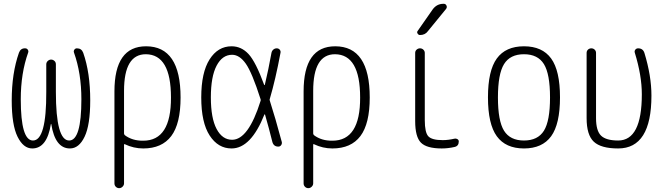

<svg xmlns="http://www.w3.org/2000/svg" viewBox="-20 -775 3540 1015"><path d="M150.4 9.8Q103.5 9.8 72.8 -52.2Q42 -114.3 42 -244.1Q42 -387.7 80.1 -496.1Q88.9 -520.5 113.3 -519.5Q122.1 -519.5 127 -512.2Q131.8 -504.9 128.9 -497.1Q89.8 -387.7 89.8 -250Q89.8 -32.2 154.3 -32.2Q225.6 -32.2 224.6 -289.1V-434.6Q224.6 -445.3 232.4 -452.6Q240.2 -460 250 -460Q259.8 -460 267.6 -453.1Q275.4 -446.3 275.4 -434.6V-289.1Q275.4 -32.2 345.7 -32.2Q410.2 -32.2 410.2 -250Q410.2 -387.7 371.1 -497.1Q368.2 -504.9 373 -512.2Q377.9 -519.5 386.7 -519.5Q411.1 -519.5 419.9 -496.1Q457 -390.6 457 -244.1Q457 -114.3 427.2 -52.2Q397.5 9.8 349.6 9.8Q271.5 9.8 251 -119.1Q251 -120.1 250 -120.1Q249 -120.1 249 -119.1Q228.5 9.8 150.4 9.8Z M635.7 -294.9V-69.3Q635.7 -65.4 639.6 -60.5Q679.7 -30.3 737.3 -31.2Q884.8 -31.2 883.8 -259.8Q883.8 -487.3 751 -488.3Q635.7 -488.3 635.7 -294.9ZM585 194.3V-292Q585 -530.3 752 -530.3Q934.6 -530.3 934.6 -259.8Q934.6 -121.1 885.3 -55.7Q835.9 9.8 737.3 9.8Q686.5 9.8 639.6 -12.7Q635.7 -14.6 635.7 -9.8V194.3Q635.7 204.1 627.9 211.9Q620.1 219.7 609.9 219.7Q599.6 219.7 592.3 212.4Q585 205.1 585 194.3Z M1207 -485.4Q1155.3 -485.4 1125 -427.7Q1094.7 -370.1 1094.7 -260.3Q1094.7 -150.4 1125 -93.3Q1155.3 -36.1 1207 -36.1Q1293 -36.1 1357.4 -241.2Q1359.4 -246.1 1357.4 -251Q1312.5 -391.6 1279.3 -438.5Q1246.1 -485.4 1207 -485.4ZM1204.1 9.8Q1132.8 9.8 1088.4 -58.6Q1043.9 -127 1043.9 -259.8Q1043.9 -391.6 1087.9 -460.9Q1131.8 -530.3 1204.1 -530.3Q1255.9 -530.3 1293.9 -489.3Q1332 -448.2 1377 -325.2Q1377.9 -325.2 1379.9 -326.2Q1399.4 -408.2 1415 -495.1Q1417 -505.9 1424.8 -512.7Q1432.6 -519.5 1442.9 -519.5Q1453.1 -519.5 1459 -512.2Q1464.8 -504.9 1462.9 -496.1Q1436.5 -354.5 1406.2 -252Q1404.3 -248 1406.2 -243.2Q1434.6 -155.3 1469.7 -24.4Q1471.7 -15.6 1466.3 -7.8Q1460.9 0 1451.2 0Q1426.8 0 1419.9 -24.4Q1402.3 -95.7 1380.9 -169.9Q1379.9 -170.9 1377.9 -169.9Q1306.6 9.8 1204.1 9.8Z M1635.7 -294.9V-69.3Q1635.7 -65.4 1639.6 -60.5Q1679.7 -30.3 1737.3 -31.2Q1884.8 -31.2 1883.8 -259.8Q1883.8 -487.3 1751 -488.3Q1635.7 -488.3 1635.7 -294.9ZM1585 194.3V-292Q1585 -530.3 1752 -530.3Q1934.6 -530.3 1934.6 -259.8Q1934.6 -121.1 1885.3 -55.7Q1835.9 9.8 1737.3 9.8Q1686.5 9.8 1639.6 -12.7Q1635.7 -14.6 1635.7 -9.8V194.3Q1635.7 204.1 1627.9 211.9Q1620.1 219.7 1609.9 219.7Q1599.6 219.7 1592.3 212.4Q1585 205.1 1585 194.3Z M2315.4 9.8Q2235.4 9.8 2205.1 -21Q2174.8 -51.8 2174.8 -134.8V-495.1Q2174.8 -505.9 2182.6 -512.7Q2190.4 -519.5 2200.2 -519.5Q2210.9 -519.5 2218.3 -512.2Q2225.6 -504.9 2225.6 -495.1V-139.6Q2225.6 -75.2 2244.1 -54.7Q2262.7 -34.2 2320.3 -34.2Q2349.6 -34.2 2382.8 -42Q2390.6 -43.9 2397.9 -39.6Q2405.3 -35.2 2405.3 -27.3Q2405.3 -2.9 2382.8 2Q2348.6 9.8 2315.4 9.8ZM2200.2 -589.8Q2192.4 -589.8 2187.5 -597.7Q2182.6 -605.5 2188.5 -612.3L2267.6 -725.6Q2289.1 -754.9 2324.2 -754.9H2326.2Q2335.9 -754.9 2340.3 -745.6Q2344.7 -736.3 2337.9 -727.5L2242.2 -610.4Q2227.5 -589.8 2200.2 -589.8Z M2855.5 -436Q2823.2 -488.3 2750 -488.3Q2676.8 -488.3 2644.5 -436Q2612.3 -383.8 2612.3 -259.8Q2612.3 -135.7 2644.5 -84Q2676.8 -32.2 2750 -32.2Q2823.2 -32.2 2855.5 -84Q2887.7 -135.7 2887.7 -259.8Q2887.7 -383.8 2855.5 -436ZM2893.6 -54.7Q2846.7 9.8 2750 9.8Q2653.3 9.8 2606.4 -54.7Q2559.6 -119.1 2559.6 -260.3Q2559.6 -401.4 2606.4 -465.8Q2653.3 -530.3 2750 -530.3Q2846.7 -530.3 2893.6 -465.8Q2940.4 -401.4 2940.4 -260.3Q2940.4 -119.1 2893.6 -54.7Z M3248 9.8Q3157.2 9.8 3119.1 -25.9Q3081.1 -61.5 3081.1 -150.4V-495.1Q3081.1 -505.9 3088.4 -512.7Q3095.7 -519.5 3106 -519.5Q3116.2 -519.5 3123.5 -512.7Q3130.9 -505.9 3130.9 -495.1V-150.4Q3130.9 -84 3157.2 -58.1Q3183.6 -32.2 3248 -32.2Q3373 -32.2 3373 -276.4Q3373 -376 3335.9 -496.1Q3333 -504.9 3338.4 -512.2Q3343.8 -519.5 3353.5 -519.5Q3378.9 -519.5 3386.7 -495.1Q3423.8 -374 3423.8 -269.5Q3423.8 9.8 3248 9.8Z"/></svg>

Font: Rounded-L Mgen+ 1mn light
Style: Regular
Weight: 200
Designer: [Source Han Sans]
Ryoko NISHIZUKA  (kana & ideographs); Paul D. Hunt (Latin, Greek & Cyrillic); Wenlong ZHANG  (bopomofo
Version: Version 1.059.20150602